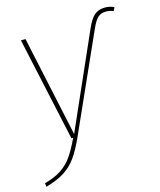

<svg xmlns="http://www.w3.org/2000/svg" viewBox="-120 -649 771 926"><g transform="rotate(-15 265.5 -186.0)"><path d="M-6 177Q47 162 79 140.5Q111 119 133.5 87Q156 55 182 0H173L60 -519H83L191 -16L400 -489Q419 -532 439.5 -549.5Q460 -567 492 -567Q517 -567 537 -557L529 -539Q511 -547 491 -547Q467 -547 451.5 -533Q436 -519 420 -483L203 2Q176 62 150.5 97.5Q125 133 89 156Q53 179 -4 195Z"/></g></svg>

Font: Fira Sans Thin
Style: Italic
Weight: 250
Italic angle: -8°
Designer: Carrois Corporate & Edenspiekermann AG
Foundry: Carrois Corporate GbR & Edenspiekermann AG
Version: Version 4.203